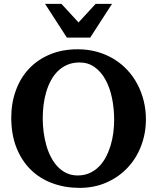

<svg xmlns="http://www.w3.org/2000/svg" viewBox="-20 -937 796 974"><path d="M559.1 -328.1Q559.1 -386.7 548.1 -439.7Q537.1 -492.7 515.1 -532.7Q493.2 -572.8 460.2 -596.4Q427.2 -620.1 383.8 -620.1Q349.1 -620.1 321.8 -608.4Q294.4 -596.7 273.7 -576.4Q252.9 -556.2 238.3 -528.8Q223.6 -501.5 214.4 -470Q205.1 -438.5 200.9 -404.5Q196.8 -370.6 196.8 -336.9Q196.8 -301.3 201.4 -266.1Q206.1 -231 215.3 -198.7Q224.6 -166.5 239.3 -138.7Q253.9 -110.8 273.4 -90.6Q293 -70.3 318.1 -58.6Q343.3 -46.9 374 -46.9Q407.2 -46.9 434.1 -58.8Q460.9 -70.8 481.4 -91.3Q502 -111.8 516.6 -139.2Q531.2 -166.5 540.8 -197.8Q550.3 -229 554.7 -262.5Q559.1 -295.9 559.1 -328.1ZM720.2 -332Q720.2 -260.3 696 -197Q671.9 -133.8 627.4 -86.4Q583 -39.1 521 -11.5Q459 16.1 383.8 16.1Q309.1 16.1 245.4 -7.6Q181.6 -31.2 135.5 -76.7Q89.4 -122.1 63.2 -188.5Q37.1 -254.9 37.1 -339.8Q37.1 -413.6 60.1 -477.3Q83 -541 126.2 -587.4Q169.4 -633.8 232.2 -660.4Q294.9 -687 375 -687Q426.8 -687 472.7 -674.1Q518.6 -661.1 556.9 -637.9Q595.2 -614.7 625.5 -582.3Q655.8 -549.8 676.8 -510.3Q697.8 -470.7 709 -425.5Q720.2 -380.4 720.2 -332ZM437.5 -746.1H319.3L208.5 -917.5H291.5L378.4 -823.2L465.3 -917.5H548.3Z"/></svg>

Font: Charis SIL APac
Style: Bold
Weight: 700
Foundry: SIL International
Version: Version 5.000